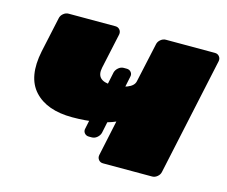

<svg xmlns="http://www.w3.org/2000/svg" viewBox="-80 -628 871 736"><g transform="rotate(15 356.0 -260.0)"><path d="M383 0Q372 0 365.5 -8Q359 -16 361 -27L391 -168Q362 -155 318.5 -147.5Q275 -140 223 -140Q122 -140 72.5 -194Q23 -248 45 -354L75 -493Q77 -504 86.5 -512Q96 -520 107 -520H293Q304 -520 310.5 -512Q317 -504 315 -493L285 -354Q279 -326 292.5 -312.5Q306 -299 337 -299Q372 -299 397.5 -309Q423 -319 427 -337L461 -493Q463 -504 472.5 -512Q482 -520 493 -520H688Q699 -520 705.5 -512Q712 -504 710 -493L610 -27Q608 -16 598.5 -8Q589 0 578 0ZM304 -85Q293 -85 286.5 -93Q280 -101 283 -112L332 -347Q335 -358 344.5 -366Q354 -374 365 -374H377Q388 -374 394.5 -366Q401 -358 398 -347L349 -112Q346 -101 336.5 -93Q327 -85 316 -85Z"/></g></svg>

Font: Rubik Light Black
Style: Italic
Weight: 900
Italic angle: -12°
Version: Version 2.104